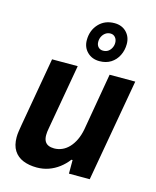

<svg xmlns="http://www.w3.org/2000/svg" viewBox="-118 -861 773 954"><g transform="rotate(15 268.5 -384.5)"><path d="M163 12Q123 12 92.5 -0.5Q62 -13 45 -39.5Q28 -66 28 -108Q28 -123 30.5 -139Q33 -155 36 -173L98 -527H230L171 -192Q169 -182 168 -173Q167 -164 167 -156Q167 -137 173.5 -125Q180 -113 192.5 -107.5Q205 -102 222 -102Q243 -102 262.5 -110.5Q282 -119 298 -136Q314 -153 325.5 -177Q337 -201 343 -232L394 -527H526L433 0H326V-70H320Q301 -45 276.5 -26.5Q252 -8 223.5 2Q195 12 163 12ZM327 -579Q289 -579 264.5 -603Q240 -627 240 -664Q240 -714 271 -747.5Q302 -781 352 -781Q390 -781 413.5 -757Q437 -733 437 -696Q437 -664 423.5 -637Q410 -610 385.5 -594.5Q361 -579 327 -579ZM331 -634Q346 -634 356.5 -641Q367 -648 373.5 -660.5Q380 -673 380 -687Q380 -704 370.5 -715Q361 -726 346 -726Q332 -726 321 -718.5Q310 -711 303.5 -698.5Q297 -686 297 -671Q297 -654 306.5 -644Q316 -634 331 -634Z"/></g></svg>

Font: Archivo SemiCondensed
Style: Bold Italic
Weight: 700
Width: 4
Italic angle: -10°
Designer: Hector Gatti
Foundry: Omnibus-Type
Version: Version 2.001